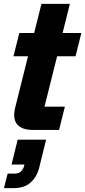

<svg xmlns="http://www.w3.org/2000/svg" viewBox="-22 -670 439 990"><path d="M147.5 0Q90 0 65.8 -29.6Q41.7 -59.2 57.5 -120L122.5 -380H47.5L77.5 -500H154.2L191.7 -650H338.3L300.8 -500H397.5L367.5 -380H272.5L207.5 -120H312.5L282.5 0ZM-1.7 300 17.5 225H55Q74.2 225 85.8 214.2Q97.5 203.3 101.7 187.5L104.2 178.3H37.5L69.2 50H215.8L180 195Q167.5 243.3 135 271.7Q102.5 300 49.2 300Z"/></svg>

Font: Funnel Sans ExtraBold
Style: Italic
Weight: 800
Italic angle: -14.036°
Version: Version 1.000; Beta; Release 5; Build 24; ttfautohint (v1.8.